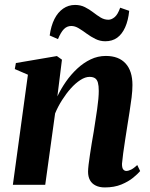

<svg xmlns="http://www.w3.org/2000/svg" viewBox="-20 -768 624 798"><path d="M218.5 -367.5Q233.5 -399 254.2 -428.8Q275 -458.5 301 -482.8Q327 -507 356.8 -521.2Q386.5 -535.5 420 -535.5Q473.5 -535.5 502 -504.2Q530.5 -473 530.5 -414.5Q530.5 -392 527 -363.2Q523.5 -334.5 518.5 -303.5Q513.5 -272.5 509 -243.5Q505 -216.5 500.2 -187Q495.5 -157.5 492 -131Q488.5 -104.5 487 -87Q487 -70 492.2 -63.8Q497.5 -57.5 505 -57.5Q513.5 -57.5 524.8 -63Q536 -68.5 550.5 -82L562.5 -57Q553 -45.5 533.5 -29.5Q514 -13.5 484.5 -1.2Q455 11 415.5 11Q393.5 11 377.8 3.2Q362 -4.5 354 -19Q346 -33.5 346 -54.5Q346 -65 348.2 -83.8Q350.5 -102.5 354 -126Q357.5 -149.5 361.5 -174Q365.5 -198.5 369.5 -220.5Q373 -244 376.8 -268Q380.5 -292 383.8 -314.5Q387 -337 388.8 -356.5Q390.5 -376 390.5 -390Q390.5 -411.5 387 -424.2Q383.5 -437 375 -442.8Q366.5 -448.5 352 -448.5Q334.5 -448.5 314.2 -435.5Q294 -422.5 274.5 -400.8Q255 -379 237.8 -351.8Q220.5 -324.5 209 -296.5L168 0H33.5L96 -457.5L41.5 -481L46 -506L216.5 -535L237.5 -520ZM186.5 -620.5Q192 -660.5 206.2 -688.8Q220.5 -717 242.5 -732.2Q264.5 -747.5 292 -747.5Q315 -747.5 333.2 -738.2Q351.5 -729 367.2 -716.8Q383 -704.5 398.2 -695.2Q413.5 -686 430.5 -686Q443.5 -686 456.5 -696.8Q469.5 -707.5 479.5 -736L517 -723Q513 -683 500.2 -654.5Q487.5 -626 467 -611.2Q446.5 -596.5 417.5 -596.5Q396 -596.5 376.8 -606Q357.5 -615.5 340.2 -628.2Q323 -641 307.2 -650.5Q291.5 -660 276.5 -660Q258.5 -660 245.8 -647.2Q233 -634.5 221 -605.5Z"/></svg>

Font: Merriweather 96pt
Style: Bold Italic
Weight: 700
Italic angle: -7.8°
Version: Version 2.101